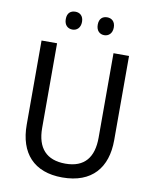

<svg xmlns="http://www.w3.org/2000/svg" viewBox="-97 -976 849 1059"><g transform="rotate(10 327.0 -446.5)"><path d="M193 -854C193 -820 213 -803 239 -803C263 -803 284 -820 284 -854C284 -888 263 -903 239 -903C213 -903 193 -889 193 -854ZM372 -854C372 -820 392 -803 417 -803C441 -803 462 -820 462 -854C462 -888 441 -903 417 -903C392 -903 372 -889 372 -854ZM572 -242V-714H485V-241C485 -132 437 -68 329 -68C223 -68 169 -127 169 -240V-714H82V-243C82 -84 166 10 325 10C492 10 572 -89 572 -242Z"/></g></svg>

Font: Noto Sans Sinhala UI SemiCondensed
Style: Regular
Weight: 400
Width: 4
Designer: Jelle Bosma - Monotype Design Team
Foundry: Monotype Imaging Inc.
Version: Version 2.006